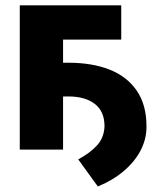

<svg xmlns="http://www.w3.org/2000/svg" viewBox="-20 -550 609 706"><path d="M425.8 -404.3H211.9V-319.3H232.4Q318.4 -319.3 382.6 -294.2Q446.8 -269 482.7 -216.8Q518.6 -164.6 518.6 -85.9Q519.5 -42.5 499 -0.7Q478.5 41 438 76.4Q397.5 111.8 339.8 135.7L267.6 36.1Q312 12.2 337.4 -16.1Q362.8 -44.4 364.3 -85.9Q364.3 -140.6 328.4 -168Q292.5 -195.3 232.4 -195.3H211.9V0H52.7V-530.3H425.8Z"/></svg>

Font: Pretendard GOV ExtraBold
Style: Regular
Weight: 800
Designer: Base glyphs from Inter by Rasmus Andersson; Hangeul glyphs from Noto Sans CJK(Source Han Sans) by Jang Soo-young and Kan
Foundry: Kil Hyung-jin
Version: Version 1.309